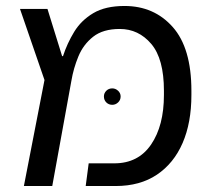

<svg xmlns="http://www.w3.org/2000/svg" viewBox="-20 -623 700 643"><path d="M60 0 129 -355 47 -593H139L188 -435H191Q205 -478 228.5 -516.5Q252 -555 292.5 -579Q333 -603 397 -603Q496 -603 558.5 -532.5Q621 -462 621 -319V-305Q621 -212 591.5 -144Q562 -76 505.5 -38Q449 0 367 0H267L277 -76H363Q443 -76 486 -139Q529 -202 529 -305V-319Q529 -426 486.5 -476Q444 -526 381 -526Q325 -526 292 -500Q259 -474 242.5 -434Q226 -394 219 -352L155 0ZM356 -272Q344 -272 336 -280Q328 -288 328 -300Q328 -311 336 -319Q344 -327 356 -327Q367 -327 375.5 -319Q384 -311 384 -300Q384 -288 375.5 -280Q367 -272 356 -272Z"/></svg>

Font: Go Noto Current
Style: Regular
Weight: 400
Designer: Monotype Design Team
Foundry: Monotype Imaging Inc.
Version: Version 2.007; ttfautohint (v1.8) -l 8 -r 50 -G 200 -x 14 -D